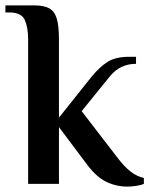

<svg xmlns="http://www.w3.org/2000/svg" viewBox="-39 -680 556 710"><path d="M432 10Q391 10 354.5 -7.5Q318 -25 284 -70L179 -210V0H65V-534Q65 -579 52.5 -606.5Q40 -634 -5 -634H-19V-660H89Q124 -660 143.5 -649Q163 -638 171 -611Q179 -584 179 -534V-245L301 -398Q329 -432 358.5 -451Q388 -470 439 -470H464V-444Q435 -444 410.5 -432.5Q386 -421 366 -396L263 -269L393 -100Q420 -64 444 -45.5Q468 -27 493 -22V0Q485 4 467 7Q449 10 432 10Z"/></svg>

Font: El Messiri SemiBold
Style: Regular
Weight: 600
Designer: Mohamed Gaber
Foundry: Kief Type Foundry
Version: Version 2.020; ttfautohint (v1.8.3)